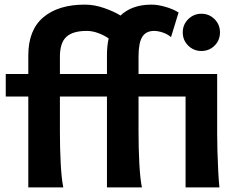

<svg xmlns="http://www.w3.org/2000/svg" viewBox="-20 -811 1043 831"><path d="M919.9 -490.7V-231.9Q919.9 -200.7 921.1 -156Q922.4 -111.3 924.6 -68.8Q926.8 -26.4 929.7 0H783.2V-393.1H579.6V-241.2Q579.6 -170.4 583 -104.5Q586.4 -38.6 594.2 0H442.9V-393.1H239.3V-241.2Q239.3 -170.4 242.7 -104.5Q246.1 -38.6 253.9 0H102.5V-393.1H4.9V-490.7H102.5V-571.3Q102.5 -681.2 167.5 -736.1Q232.4 -791 347.2 -791Q389.2 -791 432.4 -775.6Q475.6 -760.3 501.5 -743.7Q551.3 -791 635.7 -791Q663.1 -791 697.3 -781Q731.4 -771 752.9 -756.8L720.2 -650.4Q705.6 -663.1 684.8 -670.2Q664.1 -677.2 647 -677.2Q611.8 -677.2 595.7 -651.4Q579.6 -625.5 579.6 -565.9V-490.7ZM239.3 -490.7H442.9V-571.3Q442.9 -611.8 450.2 -644.5Q431.2 -658.2 405.5 -667.7Q379.9 -677.2 355.5 -677.2Q294.9 -677.2 267.1 -651.4Q239.3 -625.5 239.3 -565.9ZM771 -670.9Q771 -704.6 794.7 -728Q818.4 -751.5 851.6 -751.5Q885.3 -751.5 908.7 -728Q932.1 -704.6 932.1 -670.9Q932.1 -636.7 908.7 -613.5Q885.3 -590.3 851.6 -590.3Q818.4 -590.3 794.7 -613.5Q771 -636.7 771 -670.9Z"/></svg>

Font: Andika
Style: Bold
Weight: 700
Designer: Victor Gaultney, Annie Olsen, Julie Remington, Don Collingsworth, Eric Hays, Becca Hirsbrunner
Foundry: SIL International
Version: Version 6.101